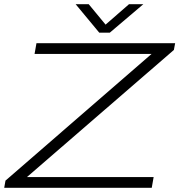

<svg xmlns="http://www.w3.org/2000/svg" viewBox="-26 -891 851 911"><path d="M-6 0 0 -34 693 -635H138L147 -686H805L799 -654L102 -51H703L694 0ZM654 -871 495 -736H445L333 -871H395L485 -762H461L586 -871Z"/></svg>

Font: Archivo Expanded Thin
Style: Italic
Weight: 250
Width: 7
Italic angle: -10°
Designer: Hector Gatti
Foundry: Omnibus-Type
Version: Version 2.001